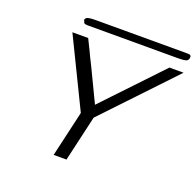

<svg xmlns="http://www.w3.org/2000/svg" viewBox="-138 -948 1118 1097"><g transform="rotate(20 421.0 -400.0)"><path d="M203 -777Q198 -776 198 -780Q201 -795 215.5 -799Q230 -803 259 -803H809H814H818Q835 -803 838 -799L842 -791Q842 -770 828 -764.5Q814 -759 780 -759H227Q200 -759 203 -777ZM160 -692H256L289 -625Q292 -617 304 -593L325 -551L374 -449Q386 -423 402.5 -389.5Q419 -356 423 -347Q430 -355 750 -692H836L441 -275L377 3H299L363 -275Z"/></g></svg>

Font: Coval
Style: ExtraLight Italic
Weight: 200
Foundry: Context Ltd
Version: Version 001.000